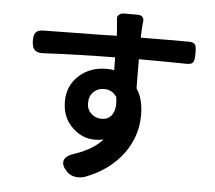

<svg xmlns="http://www.w3.org/2000/svg" viewBox="-57 -859 1094 976"><g transform="rotate(5 490.0 -371.0)"><path d="M364 53Q337 49 321 33Q286 -1 297 -28Q307 -53 357 -67Q442 -97 489 -149Q466 -144 445 -144Q381 -144 332 -190Q276 -241 276 -325Q276 -406 334 -458Q390 -508 472 -508Q493 -508 512 -505L511 -570Q318 -568 143 -559Q114 -558 101 -571Q88 -584 87 -615Q86 -646 97 -660Q108 -674 137 -674Q221 -675 425 -678Q483 -680 510 -680L508 -711Q507 -719 506 -735Q504 -758 503 -767Q501 -778 511 -787Q521 -796 538 -796H568H607Q622 -796 630.5 -787.5Q639 -779 637 -765Q636 -753 634 -731Q633 -716 633 -712L632 -681Q674 -681 767 -682Q847 -682 877 -682Q903 -682 911 -668Q916 -658 916 -625Q916 -592 910 -582Q902 -568 875 -569Q759 -571 632 -571L633 -423Q668 -371 668 -290Q668 -178 601 -89Q534 1 412 48Q387 56 364 53ZM469 -253Q505 -253 522 -279Q544 -311 534 -370Q511 -405 469 -405Q439 -405 417 -385Q394 -364 394 -326Q394 -293 417 -273Q438 -253 469 -253Z"/></g></svg>

Font: GenSenRounded2 TW B
Style: Regular
Weight: 700
Version: Version 2.000;PS 2;hotconv 16.6.51;makeotf.lib2.5.65220 DEVE